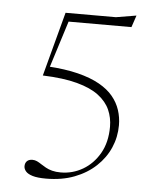

<svg xmlns="http://www.w3.org/2000/svg" viewBox="-51 -734 658 788"><g transform="rotate(5 278.0 -339.5)"><path d="M167.5 10Q132.5 10 112.5 4Q92.5 -2 84 -12Q75.5 -22 75.5 -33Q75.5 -46 83.2 -54Q91 -62 106 -62Q116 -62 125 -57.8Q134 -53.5 143.2 -47.2Q152.5 -41 163.8 -34.8Q175 -28.5 190.2 -24.5Q205.5 -20.5 225.5 -20.5Q274.5 -20.5 316.5 -45Q358.5 -69.5 384.8 -115.2Q411 -161 411 -224.5Q411 -262 396.8 -294.2Q382.5 -326.5 349.5 -351.8Q316.5 -377 260 -392.2Q203.5 -407.5 118 -410.5L188.5 -675H396L479.5 -689L463 -640H196L207.5 -651L135.5 -423L134.5 -449.5Q207 -445 260 -431.8Q313 -418.5 349 -398.2Q385 -378 406.2 -352.2Q427.5 -326.5 437.2 -296.5Q447 -266.5 447 -234.5Q447 -185.5 428 -141.8Q409 -98 372.5 -63.8Q336 -29.5 284.5 -9.8Q233 10 167.5 10Z"/></g></svg>

Font: Newsreader 24pt ExtraLight
Style: Regular
Weight: 250
Designer: Hugues Gentile
Foundry: Production Type
Version: Version 1.003